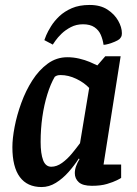

<svg xmlns="http://www.w3.org/2000/svg" viewBox="-20 -744 552 775"><path d="M342 -724Q385 -724 413.5 -705.5Q442 -687 457 -660.5Q472 -634 472 -610Q472 -600 469 -595Q466 -590 462 -586Q456 -581 443 -575.5Q430 -570 417.5 -566.5Q405 -563 398 -563Q395 -584 387 -603Q379 -622 361.5 -634Q344 -646 315 -646Q288 -646 266 -634.5Q244 -623 228.5 -608Q213 -593 204 -580Q195 -567 193 -564L159 -582Q160 -586 166.5 -601.5Q173 -617 186 -638Q199 -659 219.5 -678.5Q240 -698 270 -711Q300 -724 342 -724ZM148 11Q90 11 60 -29.5Q30 -70 30 -150Q30 -185 39 -232Q48 -279 66 -328.5Q84 -378 110.5 -419.5Q137 -461 172.5 -487Q208 -513 252 -513Q276 -513 299.5 -507.5Q323 -502 342 -494Q361 -486 373 -480L405 -517H467L398 -80H469V-26Q467 -24 452 -16.5Q437 -9 412 -1.5Q387 6 351 6Q314 6 298 -8.5Q282 -23 282 -45Q282 -59 287 -73Q292 -87 301 -102L298 -104Q280 -76 256.5 -49.5Q233 -23 205.5 -6Q178 11 148 11ZM187 -71Q209 -71 230.5 -86.5Q252 -102 270.5 -124.5Q289 -147 303 -166L340 -389Q319 -411 287.5 -426Q256 -441 225 -441Q215 -441 210 -439Q205 -437 201 -434Q184 -405 171 -363Q158 -321 151 -272.5Q144 -224 144 -171Q144 -124 154 -97.5Q164 -71 187 -71Z"/></svg>

Font: Faustina Light SemiBold
Style: Italic
Weight: 600
Italic angle: -8°
Version: Version 1.200